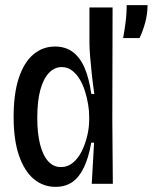

<svg xmlns="http://www.w3.org/2000/svg" viewBox="-20 -715 594 747"><path d="M196 12Q148 12 111.5 -18.5Q75 -49 54 -109.5Q33 -170 33 -260Q33 -350 53 -411Q73 -472 109.5 -503Q146 -534 194 -534Q235 -534 263.5 -512.5Q292 -491 309.5 -450Q327 -409 335 -350L347 -349Q341 -391 337 -428Q333 -465 330.5 -496Q328 -527 328 -550V-686H418L417 -246L419 0H337L346 -160H335Q325 -102 306.5 -63.5Q288 -25 261 -6.5Q234 12 196 12ZM217 -65Q244 -65 264.5 -82.5Q285 -100 298.5 -127.5Q312 -155 319.5 -187Q327 -219 327 -249V-262Q327 -283 323 -308Q319 -333 311 -359Q303 -385 290.5 -406Q278 -427 260.5 -440.5Q243 -454 220 -454Q192 -454 170.5 -431.5Q149 -409 137 -365.5Q125 -322 125 -256Q125 -196 136 -153Q147 -110 167.5 -87.5Q188 -65 217 -65ZM459 -567Q465 -600 468 -623.5Q471 -647 472 -664.5Q473 -682 473 -695H554Q554 -661 545 -627.5Q536 -594 523 -567Z"/></svg>

Font: Bricolage Grotesque 72pt SemiCondensed
Style: Regular
Weight: 400
Width: 4
Designer: Mathieu Triay
Foundry: Atelier Triay
Version: Version 1.001;gftools[0.9.33.dev8+g029e19f]